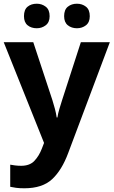

<svg xmlns="http://www.w3.org/2000/svg" viewBox="-20 -773 611 1033"><path d="M0 -546H159L262 -234Q269 -212 275.5 -187.5Q282 -163 285 -141H289Q292 -162 299.5 -187Q307 -212 314 -234L415 -546H571L347 50Q313 142 260.5 191Q208 240 111 240Q85 240 66.5 237.5Q48 235 35 232V113Q45 115 61 117Q77 119 94 119Q140 119 165 92.5Q190 66 205 27L217 -4ZM109 -686Q109 -721 128.5 -737Q148 -753 178 -753Q205 -753 226 -737Q247 -721 247 -686Q247 -653 226 -637Q205 -621 178 -621Q148 -621 128.5 -637Q109 -653 109 -686ZM325 -686Q325 -721 345 -737Q365 -753 394 -753Q422 -753 442.5 -737Q463 -721 463 -686Q463 -653 442.5 -637Q422 -621 394 -621Q365 -621 345 -637Q325 -653 325 -686Z"/></svg>

Font: Noto Sans Thai Looped
Style: Bold
Weight: 700
Designer: Sasikarn Vongin, Ben Mitchell
Foundry: The Fontpad Ltd
Version: Version 1.001; ttfautohint (v1.8.4.7-5d5b)